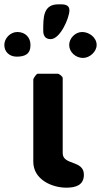

<svg xmlns="http://www.w3.org/2000/svg" viewBox="-87 -861 467 888"><path d="M301 -53C301 -122 203 -95 203 -153V-500C203 -507 187 -520 180 -520H87C82 -520 67 -499 67 -493V-113C67 -32 151 7 220 7C264 7 301 -5 301 -53ZM233 -653C233 -620 263 -593 297 -593C328 -593 360 -622 360 -653C360 -687 326 -713 293 -713C261 -713 233 -684 233 -653ZM-67 -653C-67 -620 -42 -599 -10 -599C29 -599 54 -611 54 -653C54 -688 30 -713 -7 -713C-39 -713 -67 -684 -67 -653ZM113 -718C113 -697 122 -680 147 -680C192 -680 234 -779 234 -813C234 -843 205 -841 183 -841C112 -841 113 -780 113 -718Z"/></svg>

Font: Asimov Print
Style: C
Weight: 500
Designer: Google
Version: Version 2.000980: 2014